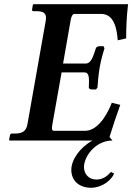

<svg xmlns="http://www.w3.org/2000/svg" viewBox="-20 -666 627 910"><path d="M412 224C447 224 498 204 521 157L506 149C487 170 466 185 437 185C400 185 378 158 378 126C378 75 433 0 513 0L499 -16.7C514.2 -66.5 532.9 -121.4 550 -169L510 -179C481 -105 436 -46 383 -46H236C229.6 -46 226.3 -49 226.3 -58.9C226.3 -63 226.8 -68.3 228 -75L272 -323H380C398 -323 401.9 -306.1 401.9 -280.4C401.9 -271.8 401.5 -262.2 401 -252C400 -248 405 -242 415 -242H435L442 -251C443 -268 446.1 -308 452 -344C458.1 -381 470 -421 475 -437L471 -447H451C441 -447 434 -440 434 -436C421 -396 411 -365 387 -365H279L315 -571C319 -592 325 -600 334 -600H459C523 -600 534 -526 538 -475L578 -484C578 -535 580 -588 587 -646H139L136 -644L132 -621C131 -616 134 -613 138 -613H152C184.6 -613 198.1 -604.1 198.1 -581.4C198.1 -577.6 197.7 -573.5 197 -569L110 -77C104 -45 88 -33 49 -33H36C32 -33 28 -30 27 -24L23 -2L25 0H418.2C358 33.4 318 91.5 318 139C318 193 358 224 412 224Z"/></svg>

Font: Linux Libertine O
Style: Bold Italic
Weight: 700
Italic angle: -11.5°
Designer: Philipp H. Poll
Foundry: Philipp H. Poll
Version: Version 4.1.0